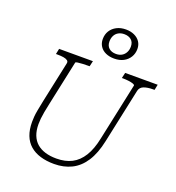

<svg xmlns="http://www.w3.org/2000/svg" viewBox="-172 -1117 1162 1270"><g transform="rotate(20 409.0 -482.5)"><path d="M189 -352Q180 -311 175 -283Q170 -255 168 -235Q166 -215 166 -196Q166 -151 179 -118Q192 -85 216.5 -64Q241 -43 275.5 -32.5Q310 -22 354 -22Q417 -22 462.5 -45.5Q508 -69 539 -119Q570 -169 586 -248L672 -651Q673 -657 660 -661.5Q647 -666 627.5 -668.5Q608 -671 589 -671H580L589 -710H818L810 -671H799Q762 -671 736 -661.5Q710 -652 704 -626L622 -242Q603 -151 565.5 -93.5Q528 -36 474 -9.5Q420 17 352 17Q298 17 255 4Q212 -9 182 -35Q152 -61 136.5 -101Q121 -141 121 -195Q121 -212 122.5 -232Q124 -252 129.5 -281Q135 -310 144 -354L204 -635Q208 -650 198 -657.5Q188 -665 170 -668Q152 -671 127 -671H116L124 -710H362L353 -671H344Q325 -671 304.5 -670Q284 -669 270 -667Q256 -665 255 -661ZM497 -949Q473 -949 455.5 -939Q438 -929 429 -911Q420 -893 420 -870Q420 -840 438.5 -823.5Q457 -807 488 -807Q512 -807 529 -817Q546 -827 555.5 -845Q565 -863 565 -886Q565 -917 546 -933Q527 -949 497 -949ZM487 -774Q454 -774 428 -785.5Q402 -797 387.5 -819Q373 -841 373 -870Q373 -903 388.5 -928Q404 -953 432 -967.5Q460 -982 497 -982Q530 -982 556 -970Q582 -958 596.5 -936.5Q611 -915 611 -886Q611 -854 595.5 -828.5Q580 -803 552.5 -788.5Q525 -774 487 -774Z"/></g></svg>

Font: Roboto Serif 20pt Thin
Style: Italic
Weight: 250
Italic angle: -10°
Version: Version 1.007